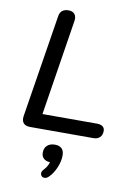

<svg xmlns="http://www.w3.org/2000/svg" viewBox="-101 -741 751 1070"><g transform="rotate(10 274.5 -205.5)"><path d="M53.9 -53.4 146.3 -632.8Q149.2 -655.3 162.4 -666.3Q175.6 -677.3 198.2 -677.3Q221.9 -677.3 233.2 -663.2Q244.5 -649.2 240.6 -624.4L155.2 -82.9H463.4Q484.7 -82.9 496.1 -74.2Q507.6 -65.5 507.6 -49.7Q507.6 -25.4 494.2 -12.7Q480.8 0 458.2 0H98.9Q73.5 0 61.7 -14Q50 -28 53.9 -53.4ZM215.4 221.4Q229.5 205.9 236.9 190.9Q244.3 175.9 246.6 158.1L249.1 174.7Q223 174.7 208.5 162.6Q194.1 150.5 194.1 128.5Q194.1 102.1 210.3 87.5Q226.6 73 253.9 73Q279 73 292.3 86Q305.6 99.1 305.6 124.9Q305.6 159 290.2 195Q274.8 231 250.7 254.5Q236.9 267.7 223 265Q209.1 262.4 205.6 248.8Q202 235.1 215.4 221.4Z"/></g></svg>

Font: SN Pro Thin
Style: Italic
Weight: 200
Italic angle: -9°
Designer: Tobias Whetton
Foundry: Supernotes
Version: Version 1.003;Glyphs 3.3 (3324)